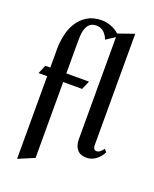

<svg xmlns="http://www.w3.org/2000/svg" viewBox="-155 -794 818 1018"><g transform="rotate(20 254.5 -285.0)"><path d="M501 -57.1Q495.1 -44.4 486.1 -33.2Q477.1 -22 465.8 -13.2Q454.6 -4.4 441.2 0.7Q427.7 5.9 413.6 5.9Q375.5 5.9 358.2 -15.4Q340.8 -36.6 340.8 -73.2V-648.4L291 -616.2Q282.7 -638.7 265.9 -654.8Q249 -670.9 223.1 -670.9Q202.1 -670.9 189.5 -661.4Q176.8 -651.9 170.2 -637Q163.6 -622.1 161.4 -604.2Q159.2 -586.4 159.2 -569.8V-377.9H287.1L266.1 -329.1H159.2V99.1L68.8 137.2V-329.1H20L41 -377.9H68.8V-481.9Q68.8 -522 77.6 -562.3Q86.4 -602.5 106.9 -634.8Q127.4 -667 160.6 -687Q193.8 -707 242.2 -707Q267.1 -707 293.9 -696.8Q320.8 -686.5 340.8 -668V-668.9L430.7 -700.2V-70.8Q430.7 -61 435.1 -53Q439.5 -44.9 450.7 -44.9Q461.9 -44.9 471.9 -54Q481.9 -63 487.8 -71.8Z"/></g></svg>

Font: Redressed
Style: Regular
Weight: 400
Designer: Astigmatic (AOETI)
Foundry: Astigmatic (AOETI)
Version: Version 1.001